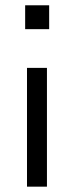

<svg xmlns="http://www.w3.org/2000/svg" viewBox="-20 -699 279 719"><path d="M74.2 -589.8V-679.2H164.1V-589.8ZM81.1 0V-444.8H155.8V0Z"/></svg>

Font: CMU Sans Serif
Style: Medium
Weight: 500
Version: Version 0.7.0